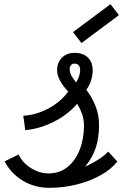

<svg xmlns="http://www.w3.org/2000/svg" viewBox="-20 -885 640 919"><path d="M217 14Q145.5 14 89 -20.2Q32.5 -54.5 2 -112.5L69 -145.5Q89 -104.5 129.2 -79.8Q169.5 -55 212 -55Q265 -55 303 -85.5Q341 -116 361.5 -168.2Q382 -220.5 382 -285.5Q381.5 -315.5 372.2 -341Q363 -366.5 349.5 -388.5Q320.5 -354 279.8 -326.8Q239 -299.5 192.8 -282.8Q146.5 -266 101 -262L91.5 -331Q154 -334.5 213 -366.5Q272 -398.5 306.5 -447Q282 -471.5 267.2 -499.5Q252.5 -527.5 253.5 -548Q253 -585 276 -608.5Q299 -632 338 -632Q378 -632 400.8 -609.5Q423.5 -587 423.5 -550Q424.5 -531 417.2 -504.8Q410 -478.5 393.5 -455Q420 -420.5 437.5 -376.5Q455 -332.5 454 -284.5Q454 -225.5 438.5 -178Q423 -130.5 387.5 -87.5Q406.5 -96 427 -107.2Q447.5 -118.5 466.5 -132Q485.5 -145.5 498 -159.5L541.5 -112Q512.5 -74.5 461.2 -46Q410 -17.5 346.8 -1.8Q283.5 14 217 14ZM344 -490Q355 -508 359 -521.2Q363 -534.5 363.5 -545.5Q364.5 -561.5 358 -570.8Q351.5 -580 338 -580.5Q327 -581 320.2 -573.8Q313.5 -566.5 313.5 -554Q313.5 -538.5 321.5 -523.8Q329.5 -509 344 -490ZM370 -679 329.5 -731.5 509 -865 549 -812.5Z"/></svg>

Font: Victor Mono Thin
Style: Italic
Weight: 100
Italic angle: -12°
Monospace: yes
Designer: Rune Bjørnerås
Version: Version 1.561;gftools[0.9.30]